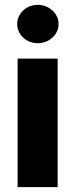

<svg xmlns="http://www.w3.org/2000/svg" viewBox="-20 -772 311 792"><path d="M52.7 -530.3H217.8V0H52.7ZM50.8 -672.9Q50.8 -694.3 62.3 -712.6Q73.7 -731 93.3 -741.5Q112.8 -752 135.7 -752Q158.7 -752 178.5 -741.5Q198.2 -731 210 -712.6Q221.7 -694.3 221.7 -672.9Q221.7 -651.4 210 -633.1Q198.2 -614.7 178.5 -604.2Q158.7 -593.8 135.7 -593.8Q112.8 -593.8 93.3 -604.2Q73.7 -614.7 62.3 -633.1Q50.8 -651.4 50.8 -672.9Z"/></svg>

Font: Pretendard Std ExtraBold
Style: Regular
Weight: 800
Designer: Base glyphs from Inter by Rasmus Andersson; Hangeul glyphs from Noto Sans CJK(Source Han Sans) by Jang Soo-young and Kan
Foundry: Kil Hyung-jin
Version: Version 1.309